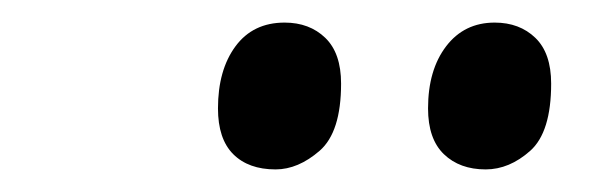

<svg xmlns="http://www.w3.org/2000/svg" viewBox="-20 -772 540 170"><path d="M410 -622Q387 -622 373 -635.5Q359 -649 359 -676Q359 -710 375 -731Q391 -752 418 -752Q440 -752 454 -738.5Q468 -725 468 -698Q468 -655 449.5 -638.5Q431 -622 410 -622ZM224 -622Q200 -622 186.5 -635.5Q173 -649 173 -676Q173 -710 188.5 -731Q204 -752 232 -752Q254 -752 268 -738.5Q282 -725 282 -698Q282 -655 263 -638.5Q244 -622 224 -622Z"/></svg>

Font: Noto Serif Condensed
Style: Bold Italic
Weight: 700
Width: 3
Italic angle: -12°
Designer: Monotype Design Team
Foundry: Monotype Imaging Inc.
Version: Version 2.014